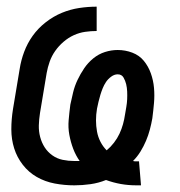

<svg xmlns="http://www.w3.org/2000/svg" viewBox="-20 -548 540 576"><path d="M389 8Q365 8 342.5 4Q320 0 298 -8Q276 1 251.5 4.5Q227 8 203 8Q173 8 144 2.5Q115 -3 90.5 -17Q66 -31 48.5 -53.5Q31 -76 22.5 -103Q14 -130 14 -160Q14 -190 19 -221L39 -341Q43 -367 52.5 -392.5Q62 -418 78 -440.5Q94 -463 117 -481Q140 -499 165.5 -509.5Q191 -520 217.5 -524Q244 -528 270 -528V-455Q253 -455 235.5 -452.5Q218 -450 201.5 -442.5Q185 -435 170.5 -422.5Q156 -410 145.5 -395Q135 -380 129 -363Q123 -346 120 -329L100 -209Q97 -190 96.5 -172Q96 -154 100.5 -137Q105 -120 114 -106Q123 -92 137 -82Q151 -72 168 -68.5Q185 -65 203 -65H219Q207 -82 199.5 -102Q192 -122 188 -143.5Q184 -165 186 -188Q188 -211 191 -234Q195 -253 199.5 -271.5Q204 -290 212.5 -308Q221 -326 232.5 -343Q244 -360 260 -373Q276 -386 295 -392Q314 -398 333 -398Q356 -398 377 -390Q398 -382 411.5 -365.5Q425 -349 432.5 -328Q440 -307 442 -284.5Q444 -262 442 -239Q440 -216 437 -193Q434 -176 429.5 -159Q425 -142 418 -125.5Q411 -109 401.5 -93.5Q392 -78 379 -65Q382 -64 384.5 -64Q387 -64 389 -64H397L403 8ZM300 -97Q312 -107 322 -120Q332 -133 338.5 -147Q345 -161 349 -175.5Q353 -190 355 -204Q357 -216 359 -227.5Q361 -239 361.5 -250.5Q362 -262 361.5 -273.5Q361 -285 358.5 -295.5Q356 -306 350.5 -315.5Q345 -325 333 -325Q323 -325 313.5 -318Q304 -311 298 -302Q292 -293 288 -283Q284 -273 281 -263Q278 -253 275.5 -242.5Q273 -232 271 -222Q268 -204 268 -187Q268 -170 271 -153.5Q274 -137 281.5 -122.5Q289 -108 300 -97Z"/></svg>

Font: Iosevka Term Curly Md Obl
Style: Regular
Weight: 500
Italic angle: -9°
Designer: Belleve Invis
Foundry: Belleve Invis
Version: Version 32.3.0